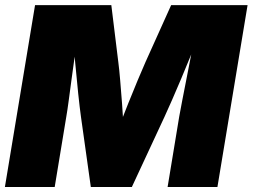

<svg xmlns="http://www.w3.org/2000/svg" viewBox="-22 -748 1011 768"><path d="M-2.4 0 118.2 -727.5H423.3L451.2 -500Q455.1 -470.7 458.7 -427Q462.4 -383.3 466.1 -335Q469.7 -286.6 472.2 -242.4Q474.6 -198.2 475.6 -168H426.8Q438 -198.2 454.8 -242.4Q471.7 -286.6 491.2 -335Q510.7 -383.3 528.8 -427Q546.9 -470.7 560.1 -500L662.6 -727.5H968.3L847.7 0H648.4L694.8 -281.2Q699.2 -306.2 707 -346.2Q714.8 -386.2 724.1 -433.6Q733.4 -481 742.7 -529.3Q752 -577.6 758.8 -619.6H779.3Q761.7 -576.7 742.2 -528.6Q722.7 -480.5 702.9 -433.6Q683.1 -386.7 665.8 -347.2Q648.4 -307.6 636.2 -281.2L505.4 0H341.3L301.8 -281.2Q296.9 -316.4 290.8 -374Q284.7 -431.6 278.8 -497.3Q272.9 -563 268.1 -619.6H291.5Q284.7 -577.6 277.8 -529.3Q271 -481 264.6 -433.6Q258.3 -386.2 252.9 -346.2Q247.6 -306.2 243.2 -281.2L196.8 0Z"/></svg>

Font: Inter 28pt Black
Style: Italic
Weight: 900
Italic angle: -9.3988°
Designer: Rasmus Andersson
Foundry: rsms
Version: Version 4.001;git-66647c0bb